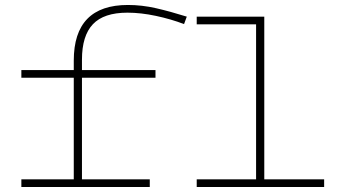

<svg xmlns="http://www.w3.org/2000/svg" viewBox="-20 -753 1364 773"><path d="M310 -513V-471H606V-440H310V-31H583V0H66V-31H277V-440H66V-471H277V-509Q277 -733 495 -733Q551 -733 608 -720Q665 -707 732 -686L721 -656Q669 -676 608 -689Q547 -702 493 -702Q398 -702 354 -655.5Q310 -609 310 -513ZM1285 -31V0H772V-31H1011V-655H772V-686H1044V-31Z"/></svg>

Font: BioRhyme Expanded ExtraLight
Style: Regular
Weight: 275
Width: 7
Designer: Aoife Mooney
Foundry: Aoife Mooney Type
Version: Version 1.001